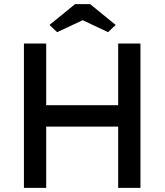

<svg xmlns="http://www.w3.org/2000/svg" viewBox="-20 -911 801 931"><path d="M553 0V-297H204V0H96V-700H204V-401H553V-700H661V0ZM344 -891H417L541 -790L504 -755L381 -813L257 -755L220 -790Z"/></svg>

Font: Our Lexend
Style: Regular
Weight: 400
Designer: Bonnie Shaver-Troup, Thomas Jockin
Foundry: Lexend
Version: Version 1.007